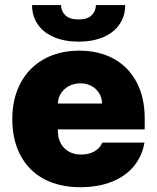

<svg xmlns="http://www.w3.org/2000/svg" viewBox="-20 -740 629 769"><path d="M29.3 -263.7Q29.3 -345.2 62.3 -407.2Q95.2 -469.2 156 -503.2Q216.8 -537.1 297.9 -537.1Q376.5 -537.1 435.5 -504.6Q494.6 -472.2 527.1 -410.9Q559.6 -349.6 559.6 -265.6V-221.7H211.9V-214.8Q211.9 -173.3 237.1 -147.2Q262.2 -121.1 305.7 -121.1Q335.9 -121.1 358.4 -133.8Q380.9 -146.5 389.6 -168.9H558.6Q549.3 -114.3 515.9 -74Q482.4 -33.7 427.7 -12Q373 9.8 301.8 9.8Q217.8 9.8 156.5 -22.9Q95.2 -55.7 62.3 -117.2Q29.3 -178.7 29.3 -263.7ZM388.7 -325.2Q388.2 -348.6 376.7 -367.2Q365.2 -385.7 345.7 -396Q326.2 -406.2 301.8 -406.2Q277.3 -406.2 257.1 -395.8Q236.8 -385.3 224.6 -366.9Q212.4 -348.6 211.9 -325.2ZM294.9 -573.2Q238.3 -573.2 196 -591.3Q153.8 -609.4 131.1 -642.6Q108.4 -675.8 108.4 -719.7H224.6Q224.6 -695.3 241.9 -678.7Q259.3 -662.1 294.9 -662.1Q330.1 -662.1 346.7 -678.5Q363.3 -694.8 364.3 -719.7H481.4Q481.4 -675.8 458.7 -642.6Q436 -609.4 393.8 -591.3Q351.6 -573.2 294.9 -573.2Z"/></svg>

Font: Pretendard GOV Black
Style: Regular
Weight: 900
Designer: Base glyphs from Inter by Rasmus Andersson; Hangeul glyphs from Noto Sans CJK(Source Han Sans) by Jang Soo-young and Kan
Foundry: Kil Hyung-jin
Version: Version 1.309